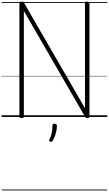

<svg xmlns="http://www.w3.org/2000/svg" viewBox="-20 -1440 1341 2365"><path d="M246 14Q219 14 219 -5V-1401Q219 -1411 226 -1415.5Q233 -1420 246 -1420Q257 -1420 264 -1416.5Q271 -1413 276 -1405L1027 -106V-1401Q1027 -1411 1034 -1415.5Q1041 -1420 1055 -1420Q1082 -1420 1082 -1401V-5Q1082 5 1075.5 9.5Q1069 14 1056 14Q1044 14 1038.5 10.5Q1033 7 1027 -3L274 -1305V-5Q274 5 267.5 9.5Q261 14 246 14ZM597 305Q586 300 585 293.5Q584 287 590 274Q603 249 610.5 224Q618 199 622 171Q626 143 626 108Q626 97 631.5 90.5Q637 84 651 84Q666 84 673.5 92Q681 100 681 111Q681 138 674.5 171Q668 204 656 236Q644 268 629 292Q623 302 616 305.5Q609 309 597 305ZM0 895H1301V905H0ZM0 -20H1301V0H0ZM0 -505H1301V-500H0ZM0 -1415H1301V-1405H0Z"/></svg>

Font: Playwrite BE WAL Guides
Style: Regular
Weight: 400
Designer: Veronika Burian, José Scaglione
Foundry: TypeTogether
Version: Version 1.003